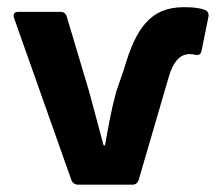

<svg xmlns="http://www.w3.org/2000/svg" viewBox="-20 -504 589 524"><path d="M18.6 -454.1 174.8 -12.7C177.7 -4.9 184.6 0 193.4 0H340.8C349.6 0 355.5 -3.9 358.4 -12.7L441.4 -296.9C452.1 -332 468.8 -356.4 498 -356.4C503.9 -356.4 508.8 -355.5 512.7 -354.5C522.5 -352.5 528.3 -355.5 530.3 -366.2L548.8 -458C550.8 -466.8 546.9 -474.6 538.1 -477.5C523.4 -482.4 507.8 -484.4 481.4 -484.4C390.6 -484.4 350.6 -426.8 318.4 -315.4L296.9 -252.9C284.2 -206.1 275.4 -157.2 266.6 -107.4H262.7L223.6 -252.9L162.1 -459C159.2 -467.8 153.3 -471.7 144.5 -471.7H30.3C19.5 -471.7 14.6 -465.8 18.6 -454.1Z"/></svg>

Font: Ed Sans Neue
Style: Bold
Weight: 700
Designer: Stephen Hutchings
Version: Version 1.004;PS 001.004;hotconv 1.0.88;makeotf.lib2.5.64775